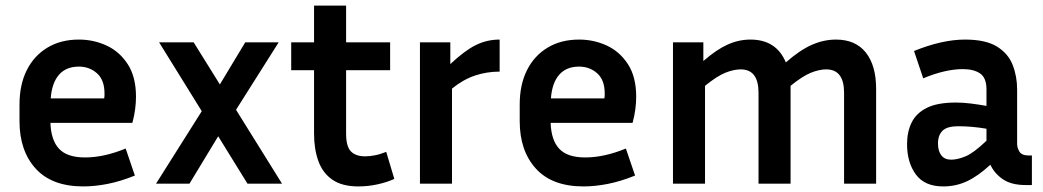

<svg xmlns="http://www.w3.org/2000/svg" viewBox="-20 -659 3744 689"><path d="M464 -29Q412 -8 366 1Q320 10 279 10Q166 10 108 -54Q50 -118 50 -224V-284Q50 -355 76 -407Q102 -459 150 -488Q198 -517 263 -517Q316 -517 362.5 -495.5Q409 -474 438.5 -428.5Q468 -383 468 -312Q468 -291 465 -267.5Q462 -244 455 -218H161Q163 -156 192 -125Q221 -94 285 -94Q319 -94 355.5 -102Q392 -110 431 -126ZM263 -420Q217 -420 191.5 -390.5Q166 -361 162 -306H354Q355 -311 355 -315.5Q355 -320 355 -324Q355 -372 328 -396Q301 -420 263 -420Z M868 0 763 -170 660 0H540L704 -260L551 -507H675L769 -356L860 -507H980L827 -265L992 0Z M1395 -17Q1369 -5 1335 2.5Q1301 10 1266 10Q1208 10 1173 -14Q1138 -38 1122.5 -81Q1107 -124 1107 -179V-407H1025V-507H1107V-639H1222V-507H1380V-407H1222V-179Q1222 -133 1239.5 -115.5Q1257 -98 1290 -98Q1306 -98 1324.5 -101.5Q1343 -105 1366 -114Z M1773 -402Q1726 -402 1683.5 -387.5Q1641 -373 1602 -341V0H1487V-507H1596V-429Q1647 -477 1687 -497Q1727 -517 1773 -517Z M2259 -29Q2207 -8 2161 1Q2115 10 2074 10Q1961 10 1903 -54Q1845 -118 1845 -224V-284Q1845 -355 1871 -407Q1897 -459 1945 -488Q1993 -517 2058 -517Q2111 -517 2157.5 -495.5Q2204 -474 2233.5 -428.5Q2263 -383 2263 -312Q2263 -291 2260 -267.5Q2257 -244 2250 -218H1956Q1958 -156 1987 -125Q2016 -94 2080 -94Q2114 -94 2150.5 -102Q2187 -110 2226 -126ZM2058 -420Q2012 -420 1986.5 -390.5Q1961 -361 1957 -306H2149Q2150 -311 2150 -315.5Q2150 -320 2150 -324Q2150 -372 2123 -396Q2096 -420 2058 -420Z M2510 -351V0H2395V-507H2504V-440Q2551 -481 2591 -499Q2631 -517 2673 -517Q2766 -517 2800 -435Q2850 -479 2893 -498Q2936 -517 2980 -517Q3050 -517 3087 -470.5Q3124 -424 3124 -340V0H3009V-326Q3009 -410 2945 -410Q2920 -410 2890 -398Q2860 -386 2817 -351V0H2702V-326Q2702 -410 2638 -410Q2613 -410 2583 -398Q2553 -386 2510 -351Z M3660 5Q3609 5 3578.5 -16Q3548 -37 3534 -68Q3491 -28 3451 -9Q3411 10 3365 10Q3298 10 3266.5 -33Q3235 -76 3235 -142Q3235 -186 3251.5 -219.5Q3268 -253 3306 -272Q3344 -291 3410 -291Q3436 -291 3464 -287.5Q3492 -284 3520 -279V-338Q3520 -380 3497 -395.5Q3474 -411 3435 -411Q3405 -411 3369.5 -403Q3334 -395 3293 -378L3260 -476Q3361 -517 3443 -517Q3517 -517 3557.5 -492Q3598 -467 3614 -426Q3630 -385 3630 -338V-143Q3630 -128 3638.5 -114.5Q3647 -101 3672 -101H3683V5ZM3346 -144Q3346 -117 3358 -101.5Q3370 -86 3393 -86Q3416 -86 3445 -98Q3474 -110 3520 -154V-197Q3468 -206 3418 -206Q3379 -206 3362.5 -190Q3346 -174 3346 -144Z"/></svg>

Font: Inria Sans
Style: Bold
Weight: 700
Designer: Black Foundry Team
Foundry: Black Foundry
Version: Version 1.2; ttfautohint (v1.8.3)